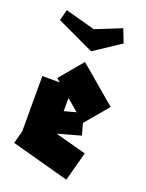

<svg xmlns="http://www.w3.org/2000/svg" viewBox="-144 -805 687 904"><g transform="rotate(20 199.5 -353.0)"><path d="M305 28 15 -51 32 -115V-392H119L101 -407L198 -523L384 -365L287 -250L303 -192L188 -160L344 -118ZM183 -337V-271L242 -287ZM34 -723 184 -682 313 -734 339 -667 208 -580 20 -668Z"/></g></svg>

Font: Blaka
Style: Regular
Weight: 400
Designer: Mohamed Gaber
Foundry: Kief Type Foundry
Version: Version 1.003; ttfautohint (v1.8.4.7-5d5b)